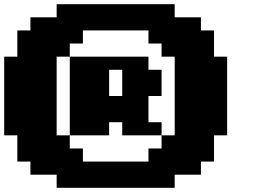

<svg xmlns="http://www.w3.org/2000/svg" viewBox="-20 -895 1227 915"><path d="M250 0H812.5V-62.5H937.5V-125H1000V-250H1062.5V-625H1000V-750H937.5V-812.5H812.5V-875H250V-812.5H125V-750H62.5V-625H0V-250H62.5V-125H125V-62.5H250ZM687.5 -125H375V-187.5H312.5V-250H250V-625H312.5V-250H500V-312.5H562.5V-250H750V-187.5H687.5ZM812.5 -250H750V-312.5H687.5V-437.5H750V-562.5H687.5V-625H312.5V-687.5H375V-750H687.5V-687.5H750V-625H812.5ZM562.5 -437.5H500V-562.5H562.5Z"/></svg>

Font: Faithful 32x
Style: Bold
Weight: 400
Foundry: Faithful Resource Pack
Version: Version 1.0; January 27, 2023